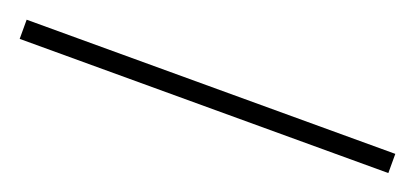

<svg xmlns="http://www.w3.org/2000/svg" viewBox="-20 -89 548 254"><g transform="rotate(20 254.5 38.5)"><path d="M-5 52V25H514V52Z"/></g></svg>

Font: Source Serif 4 SmText ExtraLight
Style: Regular
Weight: 200
Designer: Frank Grießhammer
Foundry: Adobe
Version: Version 4.005;hotconv 1.1.0;makeotfexe 2.6.0